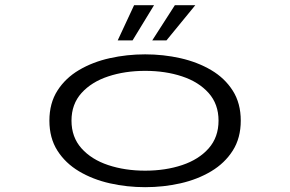

<svg xmlns="http://www.w3.org/2000/svg" viewBox="-20 -726 1140 756"><path d="M551.5 11Q480 11 412.5 -4.2Q345 -19.5 291.2 -51.5Q237.5 -83.5 206 -133Q174.5 -182.5 174.5 -251Q174.5 -319.5 206 -369Q237.5 -418.5 291.2 -450.2Q345 -482 412.5 -497Q480 -512 551.5 -512Q623.5 -512 690.8 -496.8Q758 -481.5 811.5 -450Q865 -418.5 896.5 -369Q928 -319.5 928 -251Q928 -182.5 896.5 -133Q865 -83.5 811.5 -51.5Q758 -19.5 690.8 -4.2Q623.5 11 551.5 11ZM551.5 -54Q631.5 -54 697.2 -76Q763 -98 801.8 -142Q840.5 -186 840.5 -251Q840.5 -316 801.5 -359.8Q762.5 -403.5 697 -425.2Q631.5 -447 551.5 -447Q472 -447 406.2 -425.2Q340.5 -403.5 301 -359.8Q261.5 -316 261.5 -251Q261.5 -186 300.8 -142Q340 -98 406 -76Q472 -54 551.5 -54ZM579.5 -567 668.5 -705.5H749L635.5 -567ZM443.5 -567 508 -705.5H586.5L502 -567Z"/></svg>

Font: Trispace Expanded Light
Style: Regular
Weight: 300
Width: 7
Designer: Tyler Finck
Foundry: Etcetera Type Company
Version: Version 1.210; ttfautohint (v1.8.3)